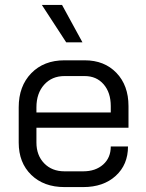

<svg xmlns="http://www.w3.org/2000/svg" viewBox="-20 -752 592 780"><path d="M56 -173V-316Q56 -402 107 -454.5Q158 -507 242 -507H324Q404 -507 453 -456Q502 -405 502 -321V-233H128V-173Q128 -121 159.5 -88.5Q191 -56 242 -56H318Q368 -56 399 -83.5Q430 -111 430 -157H500Q500 -83 450 -37.5Q400 8 318 8H242Q158 8 107 -41.5Q56 -91 56 -173ZM430 -295V-321Q430 -376 401 -409.5Q372 -443 324 -443H242Q191 -443 159.5 -408Q128 -373 128 -316V-295ZM150 -732H232L315 -580H249Z"/></svg>

Font: Bai Jamjuree
Style: Regular
Weight: 400
Designer: Katatrad Aksorn Co.,Ltd.
Foundry: Cadson Demak Co.,Ltd.
Version: Version 1.000; ttfautohint (v1.6)